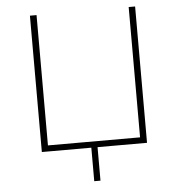

<svg xmlns="http://www.w3.org/2000/svg" viewBox="-58 -755 920 982"><g transform="rotate(-5 402.0 -264.0)"><path d="M672 -700H639V-31H166V-700H132V0H386V172H418V0H672Z"/></g></svg>

Font: Chess Sans ExtraLight
Style: Regular
Weight: 275
Designer: Wolf Bōese
Foundry: Wolf Bōese
Version: Version 7.223;Glyphs 3.3 (3306)